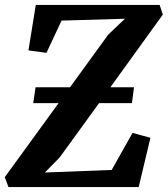

<svg xmlns="http://www.w3.org/2000/svg" viewBox="-34 -763 684 783"><path d="M0.5 0 -14.5 -40.5 205 -342.5H101.5L111 -407H251.5L407.5 -622L475.5 -686.5L217 -679L155.5 -547.5L82 -557.5L112 -743H617L630 -703.5L416 -407H512.5L504 -342.5H370L209 -120.5L149 -59.5L421.5 -70L506.5 -221L579.5 -201L531.5 0Z"/></svg>

Font: Merriweather 20pt
Style: Bold Italic
Weight: 700
Italic angle: -7.8°
Version: Version 2.101